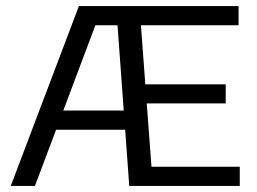

<svg xmlns="http://www.w3.org/2000/svg" viewBox="-20 -615 849 635"><path d="M15.5 0 241 -595H402.5V-531.5H295.5L95.5 0ZM139 -186 157.5 -249.5H418.5V-186ZM407.5 0 364 -595H769V-531.5H446L481 -63.5H773V0ZM431 -273V-336H726.5V-273Z"/></svg>

Font: Encode Sans SC
Style: Regular
Weight: 400
Version: Version 3.002